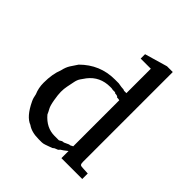

<svg xmlns="http://www.w3.org/2000/svg" viewBox="-148 -565 660 660"><g transform="rotate(45 182.0 -235.5)"><path d="M217.3 -44 234.7 -52Q240 -52 242.7 -54Q245.3 -56 249.3 -57.3V-281.3Q245.3 -282.7 237.3 -282.7Q234.7 -288 222.7 -288Q221.3 -290.7 217.3 -290.7H208Q204 -292 200 -292H194.7Q145.3 -292 116 -254.7Q109.3 -245.3 103.3 -236.7Q97.3 -228 94.7 -214Q92 -200 89.3 -187.3Q86.7 -174.7 86.7 -160Q86.7 -146.7 90.7 -123.3Q94.7 -100 100 -90.7Q105.3 -81.3 109.3 -72Q138.7 -37.3 178.7 -37.3H200L209.3 -42.7Q213.3 -44 217.3 -44ZM206.7 -321.3 222.7 -318.7Q234.7 -318.7 237.3 -316H249.3V-434.7H200V-456L282.7 -480H310.7V-44Q310.7 -34.7 313.3 -31.3Q316 -28 325.3 -28L350.7 -26.7V0H249.3V-34.7Q234.7 -22.7 225.3 -17.3Q222.7 -12 215.3 -10Q208 -8 202.7 -2.7Q196 0 190 2Q184 4 176.7 6.7Q169.3 9.3 162.7 9.3H148Q113.3 9.3 93.3 -5.3Q64 -16 40 -66.7Q34.7 -77.3 32 -93.3Q22.7 -114.7 22.7 -140Q22.7 -182.7 34.7 -212Q38.7 -230.7 46.7 -243.3Q54.7 -256 64 -269.3Q116 -321.3 188 -321.3Z"/></g></svg>

Font: Peddana
Style: Regular
Weight: 400
Designer: Appaji Ambarisha Darbha
Foundry: Appaji Ambarisha Darbha
Version: Version 1.0.4; ttfautohint (v1.2.25-373a) -l 7 -r 28 -G 50 -